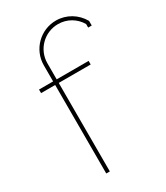

<svg xmlns="http://www.w3.org/2000/svg" viewBox="-174 -763 723 838"><g transform="rotate(-30 187.5 -344.0)"><path d="M36 -446H107V0H125V-446H286V-464H125V-545C125 -614 181 -670 250 -670C296 -670 335 -646 357 -609V-591H375V-614L374 -616C349 -659 303 -688 250 -688C171 -688 107 -624 107 -545V-464H36Z"/></g></svg>

Font: Rawengulk
Style: Light
Weight: 300
Version: Version 0.9